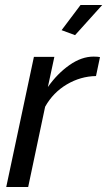

<svg xmlns="http://www.w3.org/2000/svg" viewBox="-20 -750 430 770"><path d="M116 -522H198L172 -401Q210 -455 258.5 -489Q307 -523 355 -523Q364 -523 370.5 -522.5Q377 -522 381 -521L365 -445Q303 -444 248 -411.5Q193 -379 161 -322L93 0H5ZM281 -609 227 -629 303 -730H390Z"/></svg>

Font: Raleway Thin Medium
Style: Italic
Weight: 500
Italic angle: -12°
Version: Version 4.026